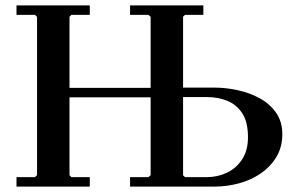

<svg xmlns="http://www.w3.org/2000/svg" viewBox="-20 -690 1075 710"><path d="M41 0V-35H109L117 -42V-628L109 -635H41V-670H312V-635H244L237 -628V-365H537V-628L529 -635H461V-670H732V-635H664L657 -628V-366H774Q815 -366 859 -356.5Q903 -347 940.5 -326.5Q978 -306 1001 -273Q1024 -240 1024 -194Q1024 -146 1002 -109.5Q980 -73 944 -48.5Q908 -24 863.5 -12Q819 0 774 0H461V-35H529L537 -42V-330H237V-42L244 -35H312V0ZM657 -42 664 -35H745Q785 -35 819.5 -51.5Q854 -68 875.5 -101Q897 -134 897 -182Q897 -239 876 -271Q855 -303 821 -317Q787 -331 745 -331H657Z"/></svg>

Font: Brygada 1918 SemiBold
Style: Regular
Weight: 600
Designer: Mateusz Machalski | Borys Kosmynka | Przemek Hoffer
Foundry: NIEPODLEGLA 2018
Version: Version 3.006